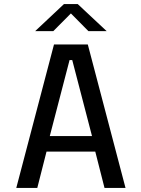

<svg xmlns="http://www.w3.org/2000/svg" viewBox="-20 -917 690 937"><path d="M592.5 0H490L445 -177H207L162 0H59.5L243.5 -700H408.5ZM319.5 -624 223 -253H429L332.5 -624ZM151.5 -765 292 -897H359.5L500.5 -765H411.5L326 -851.5L240 -765Z"/></svg>

Font: Trispace Thin
Style: Regular
Weight: 400
Version: Version 1.210